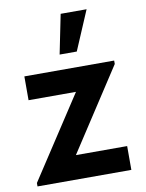

<svg xmlns="http://www.w3.org/2000/svg" viewBox="-89 -873 714 937"><g transform="rotate(-10 267.5 -405.0)"><path d="M406 -810H277.5L238 -615H323ZM485 0H20V-17L285 -422H50V-540H495V-523L231 -118H485Z"/></g></svg>

Font: Hauora ExtraBold
Style: Regular
Weight: 800
Designer: Wayne Shih
Foundry: WCYS
Version: Version 1.001